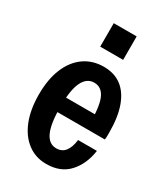

<svg xmlns="http://www.w3.org/2000/svg" viewBox="-181 -805 789 900"><g transform="rotate(30 213.5 -355.0)"><path d="M218 10Q160 10 116.5 -23Q73 -56 49.5 -115.5Q26 -175 26 -256Q26 -338 50.5 -397Q75 -456 120 -488Q165 -520 226 -520Q283 -520 321.5 -491Q360 -462 380.5 -405.5Q401 -349 401 -266Q401 -255 401 -245.5Q401 -236 399 -227H97V-306H329L301 -272Q300 -358 281 -395.5Q262 -433 224 -433Q184 -433 163 -390Q142 -347 142 -256Q142 -165 162 -121Q182 -77 222 -77Q253 -77 270 -99Q287 -121 292 -162H394Q383 -86 339 -38Q295 10 218 10ZM163 -593V-720H287V-593Z"/></g></svg>

Font: Instrument Sans Condensed SemiBold
Style: Regular
Weight: 600
Width: 3
Designer: Rodrigo Fuenzalida
Foundry: fragTYPE
Version: Version 1.000;gftools[0.9.28]